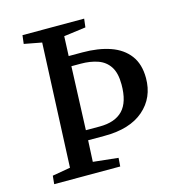

<svg xmlns="http://www.w3.org/2000/svg" viewBox="-106 -803 834 896"><g transform="rotate(-15 311.0 -355.0)"><path d="M46 0 50 -40 137 -55 163 -653 78 -669 83 -710H381L376 -669L270 -655L266 -560H332Q409 -560 466.5 -540Q524 -520 556 -477.5Q588 -435 588 -368Q588 -273 521 -215Q454 -157 332 -157H252L247 -54L368 -41L365 0ZM254 -205H321Q395 -205 432.5 -244Q470 -283 470 -368Q470 -424 449.5 -455Q429 -486 393 -498.5Q357 -511 311 -511H266Z"/></g></svg>

Font: Literata 36pt Medium
Style: Italic
Weight: 500
Italic angle: -2°
Designer: Latin by Veronika Burian and Jose Scaglione. Greek by Irene Vlachou. Cyrillic by Vera Evstafieva
Foundry: TypeTogether
Version: Version 3.002